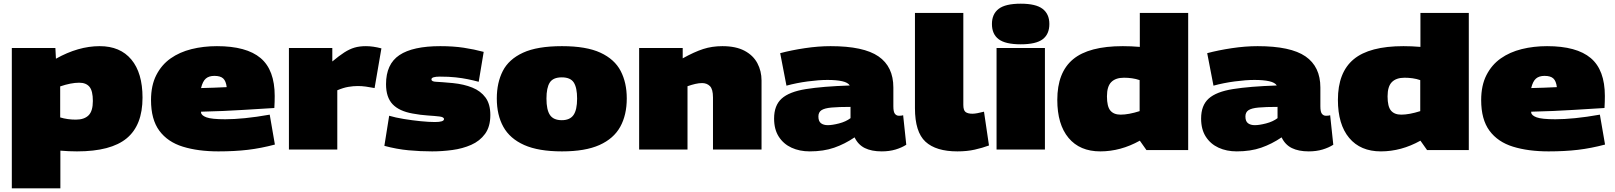

<svg xmlns="http://www.w3.org/2000/svg" viewBox="-20 -810 8746 1040"><path d="M44 210V-550H280L283 -492Q404 -560 520 -560Q631 -560 691.5 -487.5Q752 -415 752 -281Q752 -132 666.5 -61Q581 10 397 10Q353 10 307 6V210ZM391 -162Q436 -162 459.5 -185Q483 -208 483 -263Q483 -318 464.5 -340Q446 -362 409 -362Q365 -362 306 -342V-174Q345 -162 391 -162Z M1163 10Q1053 10 970.5 -15.5Q888 -41 843 -102Q798 -163 798 -268Q798 -347 826.5 -403Q855 -459 904 -493.5Q953 -528 1017.5 -544Q1082 -560 1155 -560Q1315 -560 1391.5 -495.5Q1468 -431 1468 -290Q1468 -278 1467.5 -258.5Q1467 -239 1466 -225Q1394 -221 1294.5 -214.5Q1195 -208 1069 -205Q1069 -205 1069 -201Q1070 -185 1098 -174.5Q1126 -164 1200 -164Q1247 -164 1307.5 -170Q1368 -176 1441 -189L1469 -27Q1394 -7 1322.5 1.5Q1251 10 1163 10ZM1069 -333Q1101 -334 1138 -335Q1175 -336 1208 -338Q1204 -371 1189 -385Q1174 -399 1141 -399Q1112 -399 1095 -384.5Q1078 -370 1069 -333Z M1780 -550V-477Q1817 -508 1845 -526Q1873 -544 1900 -552Q1927 -560 1962 -560Q2000 -560 2046 -548L2009 -333Q1984 -338 1961.5 -341Q1939 -344 1918 -344Q1894 -344 1867 -339.5Q1840 -335 1807 -321V0H1545V-550Z M2062 -20 2088 -183Q2122 -173 2167.5 -165.5Q2213 -158 2258.5 -153.5Q2304 -149 2336 -149Q2385 -149 2385 -165Q2385 -176 2360.5 -179Q2336 -182 2297 -184.5Q2258 -187 2215 -195Q2142 -208 2106.5 -245.5Q2071 -283 2071 -354Q2071 -463 2143.5 -511.5Q2216 -560 2365 -560Q2435 -560 2491.5 -551.5Q2548 -543 2600 -529L2573 -367Q2543 -375 2513.5 -381Q2484 -387 2448 -391Q2412 -395 2362 -395Q2341 -395 2329 -391.5Q2317 -388 2317 -380Q2317 -368 2342 -367Q2367 -366 2433 -360Q2493 -354 2538.5 -335.5Q2584 -317 2610 -281.5Q2636 -246 2636 -187Q2636 -124 2607.5 -85Q2579 -46 2532.5 -25.5Q2486 -5 2430.5 2.5Q2375 10 2321 10Q2256 10 2192.5 4Q2129 -2 2062 -20Z M2671 -277Q2671 -362 2703.5 -425.5Q2736 -489 2813 -524.5Q2890 -560 3024 -560Q3156 -560 3232.5 -524.5Q3309 -489 3342 -425.5Q3375 -362 3375 -277Q3375 -187 3339.5 -123Q3304 -59 3227 -24.5Q3150 10 3024 10Q2897 10 2819.5 -24.5Q2742 -59 2706.5 -123Q2671 -187 2671 -277ZM2940 -276Q2940 -215 2959 -187Q2978 -159 3023 -159Q3067 -159 3086.5 -187Q3106 -215 3106 -276Q3106 -335 3088 -363Q3070 -391 3023 -391Q2976 -391 2958 -363Q2940 -335 2940 -276Z M3442 0V-550H3678V-494Q3741 -529 3789 -544.5Q3837 -560 3893 -560Q3966 -560 4013 -535Q4060 -510 4082.5 -467.5Q4105 -425 4105 -374V0H3842V-282Q3842 -327 3825.5 -343.5Q3809 -360 3783 -360Q3766 -360 3746.5 -355.5Q3727 -351 3704 -343V0Z M4173 -168Q4173 -239 4214 -276Q4255 -313 4345.5 -327.5Q4436 -342 4583 -347Q4573 -363 4542 -370Q4511 -377 4462 -377Q4416 -377 4355.5 -369Q4295 -361 4240 -346L4206 -522Q4266 -538 4339 -549Q4412 -560 4479 -560Q4658 -560 4738.5 -504.5Q4819 -449 4819 -336V-234Q4819 -204 4827.5 -193.5Q4836 -183 4849 -183Q4854 -183 4860.5 -183.5Q4867 -184 4872 -186L4889 -26Q4864 -10 4830.5 0Q4797 10 4756 10Q4701 10 4664.5 -8Q4628 -26 4609 -66Q4556 -30 4498.5 -10Q4441 10 4366 10Q4311 10 4267.5 -10Q4224 -30 4198.5 -69.5Q4173 -109 4173 -168ZM4413 -179Q4413 -153 4427 -142.5Q4441 -132 4464 -132Q4488 -132 4525 -141.5Q4562 -151 4587 -170V-231Q4522 -231 4484 -227.5Q4446 -224 4429.5 -213Q4413 -202 4413 -179Z M5198 -740V-242Q5198 -212 5210.5 -203Q5223 -194 5247 -194Q5259 -194 5274.5 -197Q5290 -200 5310 -205L5337 -22Q5302 -9 5260 0.5Q5218 10 5166 10Q5050 10 4993 -42.5Q4936 -95 4936 -224V-740Z M5509 -570Q5426 -570 5389.5 -597.5Q5353 -625 5353 -680Q5353 -734 5389.5 -762Q5426 -790 5509 -790Q5591 -790 5627.5 -762Q5664 -734 5664 -680Q5664 -625 5628 -597.5Q5592 -570 5509 -570ZM5378 0V-550H5640V0Z M6190 3 6154 -48Q6050 10 5940 10Q5829 10 5768 -63Q5707 -136 5707 -269Q5707 -418 5792.5 -489Q5878 -560 6062 -560Q6107 -560 6154 -556V-740H6416V3ZM6153 -208V-376Q6133 -383 6111.5 -386Q6090 -389 6068 -389Q6023 -389 5999.5 -365.5Q5976 -342 5976 -288Q5976 -233 5994.5 -211Q6013 -189 6050 -189Q6093 -189 6153 -208Z M6486 -168Q6486 -239 6527 -276Q6568 -313 6658.5 -327.5Q6749 -342 6896 -347Q6886 -363 6855 -370Q6824 -377 6775 -377Q6729 -377 6668.5 -369Q6608 -361 6553 -346L6519 -522Q6579 -538 6652 -549Q6725 -560 6792 -560Q6971 -560 7051.5 -504.5Q7132 -449 7132 -336V-234Q7132 -204 7140.5 -193.5Q7149 -183 7162 -183Q7167 -183 7173.5 -183.5Q7180 -184 7185 -186L7202 -26Q7177 -10 7143.5 0Q7110 10 7069 10Q7014 10 6977.5 -8Q6941 -26 6922 -66Q6869 -30 6811.5 -10Q6754 10 6679 10Q6624 10 6580.5 -10Q6537 -30 6511.5 -69.5Q6486 -109 6486 -168ZM6726 -179Q6726 -153 6740 -142.5Q6754 -132 6777 -132Q6801 -132 6838 -141.5Q6875 -151 6900 -170V-231Q6835 -231 6797 -227.5Q6759 -224 6742.5 -213Q6726 -202 6726 -179Z M7710 3 7674 -48Q7570 10 7460 10Q7349 10 7288 -63Q7227 -136 7227 -269Q7227 -418 7312.5 -489Q7398 -560 7582 -560Q7627 -560 7674 -556V-740H7936V3ZM7673 -208V-376Q7653 -383 7631.5 -386Q7610 -389 7588 -389Q7543 -389 7519.5 -365.5Q7496 -342 7496 -288Q7496 -233 7514.5 -211Q7533 -189 7570 -189Q7613 -189 7673 -208Z M8368 10Q8258 10 8175.5 -15.5Q8093 -41 8048 -102Q8003 -163 8003 -268Q8003 -347 8031.5 -403Q8060 -459 8109 -493.5Q8158 -528 8222.5 -544Q8287 -560 8360 -560Q8520 -560 8596.5 -495.5Q8673 -431 8673 -290Q8673 -278 8672.5 -258.5Q8672 -239 8671 -225Q8599 -221 8499.5 -214.5Q8400 -208 8274 -205Q8274 -205 8274 -201Q8275 -185 8303 -174.5Q8331 -164 8405 -164Q8452 -164 8512.5 -170Q8573 -176 8646 -189L8674 -27Q8599 -7 8527.5 1.5Q8456 10 8368 10ZM8274 -333Q8306 -334 8343 -335Q8380 -336 8413 -338Q8409 -371 8394 -385Q8379 -399 8346 -399Q8317 -399 8300 -384.5Q8283 -370 8274 -333Z"/></svg>

Font: Georama Extended Black
Style: Regular
Weight: 900
Width: 7
Designer: Jean-Baptiste Levee
Foundry: Production Type
Version: Version 1.000